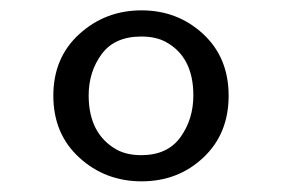

<svg xmlns="http://www.w3.org/2000/svg" viewBox="-20 -848 542 369"><path d="M252.2 -499.5Q182.1 -499.5 132.3 -545.2Q82.5 -590.8 82.5 -664.1Q82.5 -737.3 132.6 -782.7Q182.6 -828.1 252 -828.1Q321.3 -828.1 370.4 -782.7Q419.4 -737.3 419.4 -664.1Q419.4 -590.8 370.8 -545.2Q322.3 -499.5 252.2 -499.5ZM251.5 -549.8Q301.8 -549.8 326.7 -584.2Q351.6 -618.7 351.6 -664.6Q351.6 -738.8 298.3 -767.6Q279.3 -777.8 251.5 -777.8Q200.2 -777.8 175.3 -743.9Q150.4 -710 150.4 -664.6Q150.4 -590.8 204.1 -560.5Q223.6 -549.8 251.5 -549.8Z"/></svg>

Font: Cantata One
Style: Regular
Weight: 400
Designer: Joana Maria Correia da Silva
Foundry: Joana Maria Correia da Silva
Version: Version 1.002